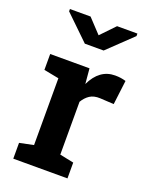

<svg xmlns="http://www.w3.org/2000/svg" viewBox="-143 -838 715 914"><g transform="rotate(20 214.5 -381.0)"><path d="M40 0V-80.1L110.8 -94.7V-433.1L34.7 -447.8V-528.3H233.9L239.7 -462.4L240.7 -451.2Q281.7 -538.1 360.8 -538.1Q390.6 -538.1 415.5 -530.3L400.4 -407.7L330.6 -411.6Q298.8 -413.1 278.3 -399.7Q257.8 -386.2 243.7 -362.3V-94.7L314.5 -80.1V0ZM391.6 -761.7V-749L268.1 -630.9H172.9L49.8 -750V-761.7H154.3L220.7 -690.9L288.6 -761.7Z"/></g></svg>

Font: Roboto Slab SemiBold
Style: Regular
Weight: 600
Designer: Google
Version: Version 2.001; ttfautohint (v1.8.3)